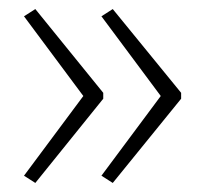

<svg xmlns="http://www.w3.org/2000/svg" viewBox="-20 -488 452 424"><path d="M380 -270V-283L229 -468L204 -452L335 -276L204 -100L229 -84ZM208 -270V-283L58 -468L33 -452L164 -276L33 -100L58 -84Z"/></svg>

Font: Noto Sans Lao SemiCondensed ExtraLight
Style: Regular
Weight: 200
Width: 4
Designer: Monotype Design Team
Foundry: Monotype Imaging Inc.
Version: Version 2.003